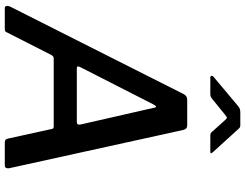

<svg xmlns="http://www.w3.org/2000/svg" viewBox="-128 -870 998 781"><g transform="rotate(90 370.5 -479.0)"><path d="M12 0Q6 0 4 -6Q2 -12 7 -23L363 -729Q368 -737 373.5 -739.5Q379 -742 388 -742H489Q499 -742 503.5 -736Q508 -730 509 -722L664 -17Q665 -11 662.5 -5.5Q660 0 653 0H558Q545 0 543 -14L504 -192Q503 -199 494 -199H218Q208 -199 203 -189L111 -8Q109 -3 106 -1.5Q103 0 96 0H12ZM476 -293Q489 -293 486 -308L418 -606Q417 -616 413 -615Q409 -614 404 -604L252 -306Q249 -298 250 -295.5Q251 -293 257 -293ZM513 -846 468 -896Q461 -904 458 -903.5Q455 -903 445 -895L381 -843Q374 -838 370.5 -837Q367 -836 360 -836H296Q289 -836 288 -840.5Q287 -845 293 -850L411 -949Q418 -955 424 -956.5Q430 -958 439 -958H489Q497 -958 501 -953.5Q505 -949 508 -946L598 -847Q604 -840 603 -838Q602 -836 594 -836H530Q524 -836 520.5 -838.5Q517 -841 513 -846Z"/></g></svg>

Font: Libre Franklin Medium
Style: Italic
Weight: 500
Italic angle: -8°
Designer: Pablo Impallari, Rodrigo Fuenzalida, Nhung Nguyen
Foundry: Impallari Type
Version: Version 3.000